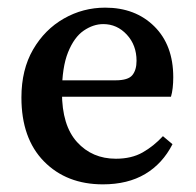

<svg xmlns="http://www.w3.org/2000/svg" viewBox="-20 -471 512 502"><path d="M249 11Q154 11 95 -49Q36 -109 36 -216Q36 -289 66.5 -341.5Q97 -394 147 -422.5Q197 -451 255 -451Q334 -451 383.5 -402Q433 -353 433 -269Q433 -254 431.5 -241Q430 -228 427 -218H80V-261H282Q315 -261 326 -274.5Q337 -288 337 -312Q337 -353 311.5 -380.5Q286 -408 250 -408Q224 -408 199 -391Q174 -374 158 -334.5Q142 -295 142 -229Q142 -143 181.5 -99.5Q221 -56 283 -56Q324 -56 353 -72.5Q382 -89 406 -115L431 -94Q405 -43 359.5 -16Q314 11 249 11Z"/></svg>

Font: Lisu Bosa SemiBold
Style: Regular
Weight: 600
Designer: David Morse, Annie Olsen, Victor Gaultney, Frank Grießhammer (Latin)
Foundry: SIL International
Version: Version 2.000